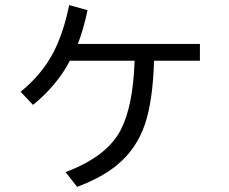

<svg xmlns="http://www.w3.org/2000/svg" viewBox="-20 -685 900 755"><path d="M766.1 -446.3H585.9Q580.6 -285.2 549.8 -196.3Q517.1 -99.6 440.9 -36.6Q381.8 12.7 283.2 49.8L237.8 -8.3Q400.4 -69.3 454.6 -173.8Q503.4 -267.6 509.3 -446.3H254.9Q205.1 -350.6 109.9 -272.5L61 -324.2Q143.6 -391.1 188.5 -476.1Q229.5 -553.7 252 -665L324.2 -645Q308.6 -569.8 286.1 -512.2H766.1Z"/></svg>

Font: BIZ UDPGothic
Style: Regular
Weight: 400
Designer: TypeBank Co., Ltd.
Foundry: Morisawa Inc.
Version: Version 1.051